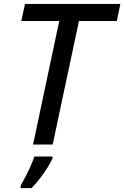

<svg xmlns="http://www.w3.org/2000/svg" viewBox="-20 -734 631 975"><path d="M147.9 0 280.8 -627.4H88.4L106.9 -713.9H591.3L573.2 -627.4H380.9L247.6 0ZM85 221.2V208.5Q95.2 190.4 108.9 164.3Q122.6 138.2 134.8 110.6Q147 83 154.8 61H246.6V70.8Q238.8 88.9 221.9 115.7Q205.1 142.6 183.6 170.7Q162.1 198.7 140.1 221.2Z"/></svg>

Font: Open Sans Medium
Style: Italic
Weight: 500
Italic angle: -12°
Designer: Monotype Design Team
Foundry: Monotype Imaging Inc.
Version: Version 3.000